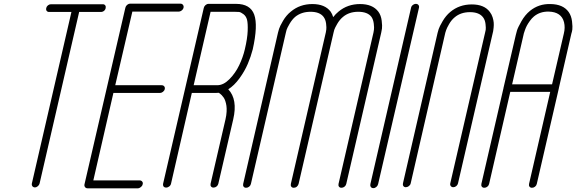

<svg xmlns="http://www.w3.org/2000/svg" viewBox="-20 -821 3130 1043"><path d="M538 -798Q547 -798 551.5 -792Q556 -786 554 -777Q553 -771 549 -766Q545 -761 539.5 -758.5Q534 -756 528 -756H410L195 176Q193 184 185.5 190.5Q178 197 169 197Q164 197 159.5 194Q155 191 153.5 186Q152 181 153 176L368 -756H247Q238 -756 233.5 -762Q229 -768 231 -777Q233 -786 240.5 -792Q248 -798 257 -798Z M849 -316H596L487 159H739Q745 159 749 162Q753 165 755 169.5Q757 174 755 180Q754 185 751.5 188.5Q749 192 745.5 195Q742 198 737.5 200Q733 202 729 202H456Q447 202 442 195.5Q437 189 439 180L661 -779Q663 -788 670.5 -794.5Q678 -801 687 -801H961Q969 -801 974 -794.5Q979 -788 977 -779Q976 -774 972 -769Q968 -764 962 -761Q956 -758 951 -758H699L606 -358H858Q867 -358 872 -352Q877 -346 875 -337Q873 -328 865 -322Q857 -316 849 -316Z M1220 -336Q1272 -281 1247 -173L1166 177Q1164 186 1156.5 192Q1149 198 1140 198Q1131 198 1126.5 192Q1122 186 1124 177L1205 -173Q1210 -195 1211 -214Q1212 -233 1210 -246.5Q1208 -260 1204 -272Q1200 -284 1195 -291Q1190 -298 1184.5 -304Q1179 -310 1175 -312.5Q1171 -315 1168 -317Q1159 -316 1151 -316H1022L909 177Q907 186 899 192Q891 198 883 198Q877 198 872.5 195.5Q868 193 866.5 188Q865 183 866 177L1087 -778Q1089 -787 1096.5 -793.5Q1104 -800 1113 -800H1262Q1340 -800 1361 -741.5Q1382 -683 1353 -553Q1343 -514 1326 -474Q1309 -434 1280.5 -395Q1252 -356 1220 -336ZM1032 -358H1160Q1194 -358 1226.5 -391Q1259 -424 1279.5 -467Q1300 -510 1310 -553Q1324 -612 1325.5 -653Q1327 -694 1322 -713.5Q1317 -733 1302.5 -744Q1288 -755 1278.5 -756Q1269 -757 1252 -757H1124Z M2035 -758Q2050 -738 2053.5 -708.5Q2057 -679 2055 -666Q2053 -653 2051 -644L1861 178Q1859 187 1851.5 193Q1844 199 1835 199Q1826 199 1821.5 193Q1817 187 1819 178L2009 -645Q2010 -651 2011.5 -660.5Q2013 -670 2010.5 -692Q2008 -714 1998 -729Q1977 -757 1926 -757Q1876 -757 1843 -729Q1825 -714 1812 -691.5Q1799 -669 1796 -659.5Q1793 -650 1792 -644L1602 178Q1601 182 1598.5 186Q1596 190 1592.5 193Q1589 196 1584.5 197.5Q1580 199 1576 199Q1567 199 1562.5 193Q1558 187 1560 178L1750 -645Q1751 -651 1752.5 -660.5Q1754 -670 1751.5 -692Q1749 -714 1738 -729Q1717 -757 1667 -757Q1617 -757 1583 -729Q1566 -714 1553 -691.5Q1540 -669 1537 -659.5Q1534 -650 1533 -644L1343 178Q1341 187 1333.5 193Q1326 199 1317 199Q1308 199 1303.5 193Q1299 187 1301 178L1490 -643Q1492 -651 1496 -664.5Q1500 -678 1517.5 -708Q1535 -738 1560 -758Q1609 -799 1677 -799Q1745 -799 1776 -758Q1785 -745 1790 -728Q1803 -745 1819 -758Q1868 -799 1936 -799Q2004 -799 2035 -758Z M1992 179 2213 -779Q2214 -785 2218 -789.5Q2222 -794 2227.5 -797Q2233 -800 2239 -800Q2248 -800 2253 -794Q2258 -788 2256 -779L2034 179Q2032 188 2024.5 194.5Q2017 201 2008 201Q1999 201 1994.5 194.5Q1990 188 1992 179Z M2426 175 2615 -643Q2617 -650 2618.5 -659Q2620 -668 2617.5 -690.5Q2615 -713 2604 -727Q2583 -755 2533 -755Q2483 -755 2450 -727Q2432 -712 2419.5 -690Q2407 -668 2404 -658.5Q2401 -649 2399 -643L2211 175Q2209 184 2201 190Q2193 196 2184.5 196Q2176 196 2171.5 190Q2167 184 2169 175L2357 -642Q2359 -650 2363 -663Q2367 -676 2384.5 -706Q2402 -736 2426 -756Q2475 -797 2543 -797Q2611 -797 2641 -756Q2651 -743 2656 -727Q2661 -711 2662 -698Q2663 -685 2661.5 -671Q2660 -657 2659 -651.5Q2658 -646 2657 -643L2468 175Q2466 184 2458.5 190Q2451 196 2442.5 196Q2434 196 2429 190Q2424 184 2426 175Z M3016 -343V-342L2896 178Q2894 187 2886.5 193Q2879 199 2870 199Q2861 199 2856.5 193Q2852 187 2854 178L2969 -322H2752L2637 178Q2635 187 2627.5 193Q2620 199 2611 199Q2602 199 2597.5 193Q2593 187 2595 178L2715 -342V-343L2782 -631Q2784 -640 2788.5 -655.5Q2793 -671 2812.5 -705.5Q2832 -740 2859 -762Q2907 -801 2971 -799Q3039 -798 3069 -756Q3084 -735 3087.5 -704.5Q3091 -674 3089 -660.5Q3087 -647 3084 -639ZM2762 -363H2979L3043 -639Q3051 -671 3044 -700Q3030 -756 2961 -758Q2914 -759 2881 -732Q2869 -722 2858.5 -707.5Q2848 -693 2842 -681.5Q2836 -670 2831.5 -657Q2827 -644 2825.5 -639Q2824 -634 2824 -632Z"/></svg>

Font: Soda Fountain
Style: ThinOblique
Weight: 400
Version: Version 1.0